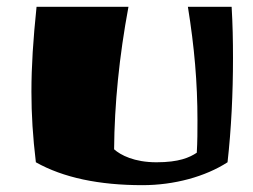

<svg xmlns="http://www.w3.org/2000/svg" viewBox="-20 -520 741 562"><path d="M530 -500C549 -382 558 -278 558 -168C558 -137 558 -106 556 -73C535 -59 504 -45 438 -45C373 -45 333 -66 314 -83C315 -215 329 -355 356 -500H87C77 -404 72 -327 72 -251C72 -185 76 -120 85 -45C165 0 270 22 397 22C490 22 581 -3 646 -45C657 -142 662 -247 662 -350C662 -401 661 -451 658 -500Z"/></svg>

Font: Ruslan Display
Style: Regular
Weight: 400
Designer: Denis Masharov, Vladimir Rabdu
Foundry: Denis Masharov, Vladimir Rabdu
Version: Version 1.001